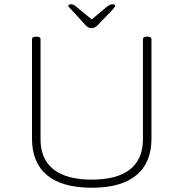

<svg xmlns="http://www.w3.org/2000/svg" viewBox="-20 -874 860 900"><path d="M410 6Q272 6 201 -52.5Q130 -111 130 -224V-690Q130 -702 146 -702H154Q170 -702 170 -690V-221Q170 -128 231 -80Q292 -32 410 -32Q529 -32 589.5 -80Q650 -128 650 -221V-690Q650 -702 666 -702H674Q690 -702 690 -690V-224Q690 -111 619 -52.5Q548 6 410 6ZM507 -854Q520 -854 520 -847Q520 -843 515 -837.5Q510 -832 505 -826L438 -756Q424 -742 410 -742Q395 -742 383 -754L316 -827Q312 -832 306 -837.5Q300 -843 300 -847Q300 -851 304.5 -852.5Q309 -854 314 -854Q320 -854 326 -851Q332 -848 342 -839L410 -783L477 -839Q488 -848 494 -851Q500 -854 507 -854Z"/></svg>

Font: Asap Expanded Thin
Style: Regular
Weight: 100
Width: 7
Designer: Pablo Cosgaya
Foundry: Omnibus-Type
Version: Version 3.001; ttfautohint (v1.8.4.7-5d5b)